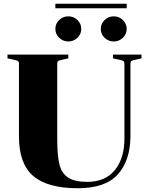

<svg xmlns="http://www.w3.org/2000/svg" viewBox="-20 -991 794 1023"><path d="M655 -971V-947H275V-971ZM275 -837Q275 -865 295.5 -884.5Q316 -904 344 -904Q372 -904 392.5 -884.5Q413 -865 413 -837Q413 -809 392.5 -789.5Q372 -770 344 -770Q316 -770 295.5 -789.5Q275 -809 275 -837ZM517 -837Q517 -865 537.5 -884.5Q558 -904 586 -904Q614 -904 634.5 -884.5Q655 -865 655 -837Q655 -809 634.5 -789.5Q614 -770 586 -770Q558 -770 537.5 -789.5Q517 -809 517 -837ZM394 12Q234 12 157.5 -53Q81 -118 81 -264V-650Q81 -661 76.5 -665Q72 -669 57 -672L20 -680V-700H344V-680L308 -672Q294 -669 289.5 -665.5Q285 -662 285 -651V-246Q285 -161 297 -114Q309 -67 343.5 -44.5Q378 -22 445 -22Q541 -22 592 -85Q643 -148 643 -252V-650Q643 -661 638.5 -665Q634 -669 619 -672L582 -680V-700H734V-680L698 -672Q684 -669 679.5 -665.5Q675 -662 675 -651V-260Q673 -134 607 -61Q541 12 394 12Z"/></svg>

Font: Chonburi
Style: Regular
Weight: 400
Designer: Thanarat Vachiruckul and Stawix Ruecha
Foundry: Cadson Demak & Katatrad
Version: Version 1.000